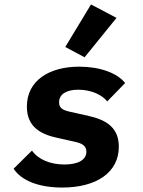

<svg xmlns="http://www.w3.org/2000/svg" viewBox="-20 -826 640 858"><path d="M258.2 12.1C411.9 12.1 511 -56.1 511 -170.1C511 -253.9 458.1 -290.1 372.2 -308.9L295.1 -326C263.1 -333.1 244 -340.9 244 -369C244 -405.9 278.1 -425.1 329.9 -425.1C388.1 -425.1 436.1 -402 459.2 -372.9L539.1 -454.9C503.9 -500 426.1 -528.1 334.2 -528.1C199.9 -528.1 100.1 -465.9 100.1 -350.1C100.1 -258.9 160.9 -225.9 239 -209.2L312.9 -192.8C344.1 -186.1 366.1 -176.1 366.1 -148.1C366.1 -111.2 328.1 -90.9 268.1 -90.9C207 -90.9 152 -111.9 122.9 -153.1L40.8 -72.1C76 -18.1 154.8 12.1 258.2 12.1ZM271.7 -616.1 358 -570 500.7 -746.1 386.7 -806.1Z"/></svg>

Font: Margiela Mono Italic Bold It
Style: Regular
Weight: 700
Designer: Mike Abbink, Paul van der Laan, Pieter van Rosmalen
Foundry: Bold Monday
Version: Version 2.003 2021